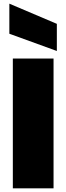

<svg xmlns="http://www.w3.org/2000/svg" viewBox="-20 -1027 362 1047"><path d="M50 0V-708H272V0ZM31 -843V-1007L290 -897V-749Z"/></svg>

Font: Poppins Black
Style: Regular
Weight: 900
Designer: Ninad Kale (Devanagari), Jonny Pinhorn (Latin)
Foundry: Indian Type Foundry
Version: Version 3.200;PS 1.000;hotconv 16.6.54;makeotf.lib2.5.65590